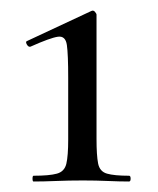

<svg xmlns="http://www.w3.org/2000/svg" viewBox="-20 -749 302 366"><path d="M44 -403Q42 -403 42 -408.5Q42 -414 44 -414Q74 -414 88.5 -418Q103 -422 106.5 -437Q110 -452 110 -483V-601Q110 -645 107.5 -663Q105 -681 90.5 -679Q76 -677 38 -660Q34 -659 31 -664.5Q28 -670 32 -671L154 -728Q158 -730 161 -726.5Q164 -723 164 -721V-484Q164 -453 167 -437.5Q170 -422 184 -418Q198 -414 226 -414Q229 -414 229 -408.5Q229 -403 226 -403Q208 -403 185.5 -404Q163 -405 138 -405Q111 -405 87 -404Q63 -403 44 -403Z"/></svg>

Font: Cormorant Light Medium
Style: Regular
Weight: 500
Version: Version 4.000